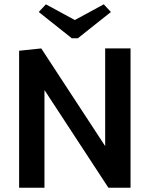

<svg xmlns="http://www.w3.org/2000/svg" viewBox="-20 -876 698 896"><path d="M497.5 -820 464.2 -855.8 329.2 -782.5 194.2 -855.8 160.8 -820 315 -697.5H343.3ZM69.2 0H187.5V-455.8L485.8 0H589.2V-650H470.8V-194.2L172.5 -650L69.2 -639.2Z"/></svg>

Font: Boon SemiBold
Style: Regular
Weight: 600
Designer: Sungsit Sawaiwan
Foundry: FontUni
Version: Version 2.0